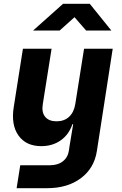

<svg xmlns="http://www.w3.org/2000/svg" viewBox="-20 -805 640 1005"><path d="M67 180 86 60H241Q283 60 309.5 39Q336 18 341 -19L344 -40L363 -155H359Q341 -101 298 -70.5Q255 -40 196 -40Q116 -40 76.5 -96Q37 -152 52 -245L100 -550H250L204 -260Q197 -217 216.5 -193.5Q236 -170 276 -170Q316 -170 341.5 -193.5Q367 -217 374 -260L420 -550H570L487 -14Q473 76 403 128Q333 180 227 180ZM153 -645 310 -785H450L563 -645H431L370 -715L292 -645Z"/></svg>

Font: JetBrains Mono ExtraBold
Style: Italic
Weight: 800
Italic angle: -9°
Monospace: yes
Designer: Philipp Nurullin, Konstantin Bulenkov
Foundry: JetBrains
Version: Version 2.305; ttfautohint (v1.8.4.7-5d5b)